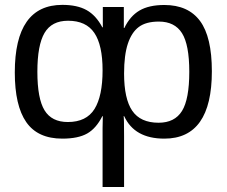

<svg xmlns="http://www.w3.org/2000/svg" viewBox="-20 -557 927 785"><path d="M846.2 -265.6Q846.2 9.8 651.9 9.8Q529.8 9.8 487.8 -82H485.4Q487.3 -78.1 487.3 1V207.5H399.4V-32.7L400.4 -82H398.4Q373 -31.7 336.2 -11Q299.3 9.8 234.9 9.8Q134.3 9.8 87.4 -57.6Q40.5 -125 40.5 -260.7Q40.5 -537.1 234.9 -537.1Q295.9 -537.1 334.2 -515.6Q372.6 -494.1 398.4 -445.3H400.4V-528.3H486.3V-442.4H488.3Q511.7 -491.2 550.3 -513.9Q588.9 -536.6 651.9 -536.6Q749.5 -536.6 797.9 -471.2Q846.2 -405.8 846.2 -265.6ZM753.9 -263.7Q753.9 -374 724.1 -421.4Q694.3 -468.8 629.4 -468.8Q577.1 -468.8 547.6 -446.8Q518.1 -424.8 502.7 -378.2Q487.3 -331.5 487.3 -256.8Q487.3 -152.8 520.8 -104Q554.2 -55.2 628.4 -55.2Q694.3 -55.2 724.1 -103.3Q753.9 -151.4 753.9 -263.7ZM399.4 -269.5Q399.4 -372.6 365.7 -422.4Q332 -472.2 258.3 -472.2Q191.4 -472.2 162.1 -422.4Q132.8 -372.6 132.8 -263.7Q132.8 -153.8 162.1 -106Q191.4 -58.1 257.3 -58.1Q333 -58.1 366.2 -111.1Q399.4 -164.1 399.4 -269.5Z"/></svg>

Font: Arial
Style: Regular
Weight: 400
Designer: Steve Matteson
Foundry: Ascender Corporation
Version: Version 2.00.3